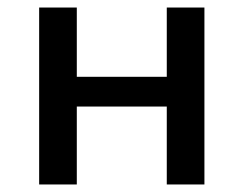

<svg xmlns="http://www.w3.org/2000/svg" viewBox="-20 -490 647 510"><path d="M423 0V-470H523V0ZM84 0V-470H184V0ZM117 -207V-286H490V-207Z"/></svg>

Font: Ysabeau SC SemiBold
Style: Regular
Weight: 600
Designer: Christian Thalmann (Catharsis Fonts)
Version: Version 2.001;gftools[0.9.30]; featfreeze: smcp